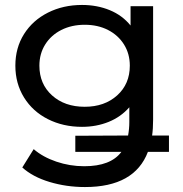

<svg xmlns="http://www.w3.org/2000/svg" viewBox="-20 -555 738 775"><path d="M662 58H577Q523 200 323 200Q248 200 180 179.5Q112 159 70 121L116 47Q153 79 207.5 97.5Q262 116 320 116Q427 116 470 58H284V-7L497 -8Q502 -35 502 -62V-122Q468 -83 418.5 -63Q369 -43 311 -43Q235 -43 173.5 -74Q112 -105 77 -161.5Q42 -218 42 -290Q42 -362 77 -417.5Q112 -473 173.5 -504Q235 -535 311 -535Q372 -535 423 -514Q474 -493 507 -452V-530H598V-72Q598 -35 594 -8H662ZM504 -290Q504 -338 480.5 -375.5Q457 -413 416 -434Q375 -455 322 -455Q269 -455 227.5 -434Q186 -413 162.5 -375.5Q139 -338 139 -290Q139 -216 190 -170Q241 -124 322 -124Q402 -124 453 -170Q504 -216 504 -290Z"/></svg>

Font: APTA Sans Medium
Style: Bold
Weight: 500
Version: Version 7.200